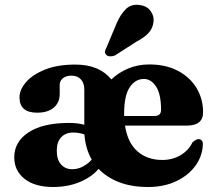

<svg xmlns="http://www.w3.org/2000/svg" viewBox="-20 -755 888 788"><path d="M813.5 -294Q813.5 -239.5 746.5 -239.5H493Q504 -168.5 544.5 -133.5Q585 -98.5 646 -98.5Q688 -98.5 721.2 -118.2Q754.5 -138 770 -171Q786.5 -185 795.5 -184Q802 -184 807.2 -179.2Q812.5 -174.5 812.5 -164Q811.5 -116 783 -76Q754.5 -36 704.2 -11.8Q654 12.5 588 12.5Q520 12.5 469 -7.2Q418 -27 384.5 -62Q356 -28 307 -7.8Q258 12.5 198.5 12.5Q123 12.5 80.8 -21Q38.5 -54.5 38.5 -109.5Q38.5 -173.5 97.5 -212Q156.5 -250.5 263 -250.5Q298 -250.5 326 -243V-387Q326 -414 312 -429.2Q298 -444.5 273.5 -444.5Q251 -444.5 238 -433.8Q225 -423 225 -406.5V-369Q225 -334 200.5 -313.2Q176 -292.5 132.5 -292.5Q60 -292.5 60 -355.5Q60 -386.5 86.5 -417.5Q113 -448.5 164.2 -469.2Q215.5 -490 289.5 -490Q387.5 -490 437 -429Q467.5 -458 507 -474.2Q546.5 -490.5 592.5 -490.5Q661 -490.5 710.5 -464.2Q760 -438 786.8 -393.5Q813.5 -349 813.5 -294ZM489.5 -289Q489.5 -284 489.5 -279H614Q641 -279 641 -304Q641 -368.5 620.5 -399.8Q600 -431 570.5 -431Q535.5 -431 512.5 -397Q489.5 -363 489.5 -289ZM213 -137Q213 -99.5 230.5 -80Q248 -60.5 276 -60.5Q299.5 -60.5 320.2 -71.5Q341 -82.5 356.5 -100Q330.5 -145.5 326.5 -203Q305.5 -211 280 -211Q249 -211 231 -191.5Q213 -172 213 -137ZM458.5 -659Q475 -697 496.8 -718Q518.5 -739 552.5 -734.5Q583 -731 598.2 -709.5Q613.5 -688 610 -664.5Q606.5 -638 589.5 -619.5Q572.5 -601 540 -584L452 -527.5Q442.5 -523.5 432.5 -523.8Q422.5 -524 416.5 -529.5Q409.5 -536.5 411 -544.5Q412.5 -552.5 417.5 -561Z"/></svg>

Font: Fraunces 9pt
Style: Bold
Weight: 700
Version: Version 1.000;[b76b70a41]